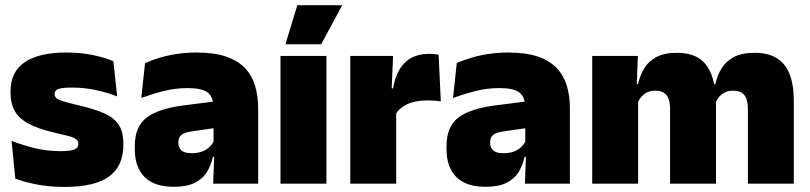

<svg xmlns="http://www.w3.org/2000/svg" viewBox="-20 -708 3122 740"><path d="M228.5 12.5Q170 12.5 122 3Q74 -6.5 39 -19.5L24.5 -165Q63.5 -150 111.2 -137.8Q159 -125.5 213 -125.5Q252.5 -125.5 267.2 -132Q282 -138.5 282 -153V-154Q282 -165 273.5 -171.5Q265 -178 243.8 -183.8Q222.5 -189.5 185 -198Q123.5 -212.5 87.5 -232.8Q51.5 -253 36 -282Q20.5 -311 20.5 -351V-355Q20.5 -431 75.2 -468.2Q130 -505.5 235 -505.5Q291.5 -505.5 338.2 -495.8Q385 -486 417 -472L431.5 -336.5Q395 -351 350 -360.8Q305 -370.5 258 -370.5Q231 -370.5 216.2 -367.8Q201.5 -365 196 -359.5Q190.5 -354 190.5 -346V-345Q190.5 -336 197.5 -329.8Q204.5 -323.5 224 -317.5Q243.5 -311.5 281 -302.5Q342.5 -288.5 381 -271.5Q419.5 -254.5 437.5 -227.2Q455.5 -200 455.5 -153.5V-150.5Q455.5 -67.5 400 -27.5Q344.5 12.5 228.5 12.5Z M801.5 0 806.5 -126 803 -130.5V-283.5L801.5 -301.5Q801.5 -336 779.2 -352.2Q757 -368.5 703.5 -368.5Q655 -368.5 610.2 -357Q565.5 -345.5 524.5 -330.5L539 -465Q564 -476 594.5 -485.2Q625 -494.5 661 -500Q697 -505.5 737.5 -505.5Q806 -505.5 851.8 -489.8Q897.5 -474 924.5 -445.2Q951.5 -416.5 963.2 -377Q975 -337.5 975 -290V0ZM649 12Q575 12 537.2 -25.8Q499.5 -63.5 499.5 -133V-145.5Q499.5 -219.5 544.8 -254.5Q590 -289.5 689.5 -302L815 -318L825.5 -217L719 -201.5Q690 -197.5 678.8 -187.8Q667.5 -178 667.5 -159V-157Q667.5 -139.5 679.2 -128.5Q691 -117.5 718.5 -117.5Q741.5 -117.5 758.2 -123.8Q775 -130 786.2 -140.5Q797.5 -151 804 -163.5L829 -103.5H800.5Q793 -70 776.8 -44Q760.5 -18 730 -3Q699.5 12 649 12Z M1061 0V-492.5H1238V0ZM1126 -688H1298V-686L1218 -537.5H1080.5V-539Z M1504.5 -267.5 1453.5 -367.5H1495Q1505 -430 1539 -465.2Q1573 -500.5 1636.5 -500.5Q1646 -500.5 1654.2 -499.5Q1662.5 -498.5 1670.5 -497L1679 -317Q1669 -319 1655.2 -320Q1641.5 -321 1628.5 -321Q1581.5 -321 1550.5 -306.8Q1519.5 -292.5 1504.5 -267.5ZM1330 0V-492.5H1495L1488 -329.5H1507V0Z M2003 0 2008 -126 2004.5 -130.5V-283.5L2003 -301.5Q2003 -336 1980.8 -352.2Q1958.5 -368.5 1905 -368.5Q1856.5 -368.5 1811.8 -357Q1767 -345.5 1726 -330.5L1740.5 -465Q1765.5 -476 1796 -485.2Q1826.5 -494.5 1862.5 -500Q1898.5 -505.5 1939 -505.5Q2007.5 -505.5 2053.2 -489.8Q2099 -474 2126 -445.2Q2153 -416.5 2164.8 -377Q2176.5 -337.5 2176.5 -290V0ZM1850.5 12Q1776.5 12 1738.8 -25.8Q1701 -63.5 1701 -133V-145.5Q1701 -219.5 1746.2 -254.5Q1791.5 -289.5 1891 -302L2016.5 -318L2027 -217L1920.5 -201.5Q1891.5 -197.5 1880.2 -187.8Q1869 -178 1869 -159V-157Q1869 -139.5 1880.8 -128.5Q1892.5 -117.5 1920 -117.5Q1943 -117.5 1959.8 -123.8Q1976.5 -130 1987.8 -140.5Q1999 -151 2005.5 -163.5L2030.5 -103.5H2002Q1994.5 -70 1978.2 -44Q1962 -18 1931.5 -3Q1901 12 1850.5 12Z M2862.5 0V-288Q2862.5 -310 2857.2 -325.8Q2852 -341.5 2839.5 -350Q2827 -358.5 2805 -358.5Q2787.5 -358.5 2774.2 -352Q2761 -345.5 2751.8 -334.8Q2742.5 -324 2737.5 -310.5L2722 -383.5H2737Q2744.5 -418 2761.5 -445.2Q2778.5 -472.5 2809.2 -488.5Q2840 -504.5 2888.5 -504.5Q2940.5 -504.5 2973.8 -484Q3007 -463.5 3023.2 -422.2Q3039.5 -381 3039.5 -318.5V0ZM2262.5 0V-492.5H2438.5L2433 -352.5L2439.5 -348V0ZM2562.5 0V-288Q2562.5 -310 2557.2 -325.8Q2552 -341.5 2539.5 -350Q2527 -358.5 2505 -358.5Q2487.5 -358.5 2474.2 -352Q2461 -345.5 2451.8 -334.8Q2442.5 -324 2437.5 -310.5L2410.5 -383.5H2439Q2446.5 -418 2463.2 -445.2Q2480 -472.5 2510.5 -488.5Q2541 -504.5 2588.5 -504.5Q2657 -504.5 2691.8 -469Q2726.5 -433.5 2735 -366.5Q2736 -356.5 2737.8 -341Q2739.5 -325.5 2739.5 -314V0Z"/></svg>

Font: Anek Gurmukhi ExtraBold
Style: Regular
Weight: 800
Designer: Sarang Kulkarni (Gurmukhi), Yesha Goshar (Latin)
Foundry: Ek Type
Version: Version 1.003